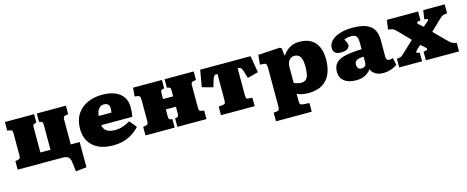

<svg xmlns="http://www.w3.org/2000/svg" viewBox="-39 -1193 5011 2059"><g transform="rotate(-15 2467.0 -163.5)"><path d="M624 179 612 77Q609 50 599.5 33Q590 16 571 8Q552 0 521 0H25V-95L57 -101Q73 -104 78 -113.5Q83 -123 83 -149V-380Q83 -406 78 -415.5Q73 -425 57 -428L25 -434V-529H349V-435L332 -432Q316 -429 312 -419Q308 -409 308 -388V-115H420V-390Q420 -411 415.5 -420Q411 -429 395 -432L379 -435V-529H702V-434L675 -430Q656 -427 650.5 -418Q645 -409 645 -389V-114H744V166Z M1086 14Q986 14 919 -19Q852 -52 818 -110.5Q784 -169 784 -246Q784 -344 826 -409.5Q868 -475 941 -508.5Q1014 -542 1107 -542Q1188 -542 1247 -518Q1306 -494 1337.5 -447Q1369 -400 1369 -330Q1369 -305 1366.5 -278.5Q1364 -252 1359 -229H1015Q1018 -199 1034.5 -179Q1051 -159 1078.5 -149.5Q1106 -140 1141 -140Q1196 -140 1235 -154Q1274 -168 1314 -191L1379 -113Q1332 -59 1258.5 -22.5Q1185 14 1086 14ZM1014 -331H1155Q1157 -347 1158 -359Q1159 -371 1159 -381Q1159 -406 1143.5 -421.5Q1128 -437 1099 -437Q1071 -437 1052.5 -422Q1034 -407 1024.5 -383Q1015 -359 1014 -331Z M1444 0V-95L1476 -101Q1492 -104 1497 -113.5Q1502 -123 1502 -149V-380Q1502 -406 1496 -416Q1490 -426 1476 -428L1439 -434L1448 -529H1768V-435L1751 -432Q1735 -429 1731 -419Q1727 -409 1727 -388V-328H1839V-390Q1839 -411 1834.5 -420Q1830 -429 1814 -432L1798 -435V-529H2121V-434L2094 -430Q2075 -427 2069.5 -418Q2064 -409 2064 -389V-140Q2064 -120 2069.5 -111Q2075 -102 2094 -99L2121 -95V0H1798V-94L1814 -97Q1830 -100 1834.5 -109Q1839 -118 1839 -139V-213H1727V-141Q1727 -120 1731 -110Q1735 -100 1751 -97L1768 -94V0Z M2282 0V-95L2334 -101Q2350 -103 2355 -113Q2360 -123 2360 -149V-437H2346Q2340 -437 2334.5 -435Q2329 -433 2324 -427.5Q2319 -422 2314 -412.5Q2309 -403 2304 -388L2281 -310L2161 -343L2193 -529H2752L2784 -343L2664 -311L2641 -389Q2635 -409 2628 -419.5Q2621 -430 2614 -434Q2607 -438 2599 -438H2585V-141Q2585 -120 2589 -109Q2593 -98 2609 -97L2656 -94V0Z M2835 216V120L2871 117Q2888 115 2894.5 105Q2901 95 2901 67V-354Q2901 -384 2895 -398Q2889 -412 2864 -413L2826 -415L2836 -521L3077 -536L3097 -524L3106 -442H3110Q3129 -468 3153.5 -491Q3178 -514 3213 -528.5Q3248 -543 3297 -543Q3370 -543 3421 -514.5Q3472 -486 3499 -428.5Q3526 -371 3526 -285Q3526 -196 3497 -128.5Q3468 -61 3407.5 -23.5Q3347 14 3251 14Q3217 14 3184 8Q3151 2 3125 -12V69Q3125 94 3131.5 103.5Q3138 113 3162 115L3232 120V216ZM3204 -113Q3236 -113 3255 -128Q3274 -143 3283 -178Q3292 -213 3292 -274Q3292 -322 3282.5 -352Q3273 -382 3254 -396.5Q3235 -411 3207 -411Q3179 -411 3161 -397.5Q3143 -384 3134 -361Q3125 -338 3125 -308V-133Q3138 -126 3160.5 -119.5Q3183 -113 3204 -113Z M3781 14Q3696 14 3649.5 -24Q3603 -62 3603 -126Q3603 -190 3637.5 -225Q3672 -260 3743 -275Q3814 -290 3922 -293V-358Q3922 -384 3918.5 -406.5Q3915 -429 3899.5 -443Q3884 -457 3848 -457Q3825 -457 3805 -452.5Q3785 -448 3770 -440Q3780 -424 3786 -412Q3792 -400 3794.5 -391Q3797 -382 3797 -375Q3797 -350 3773 -333Q3749 -316 3699 -316Q3656 -316 3635.5 -335.5Q3615 -355 3615 -385Q3615 -430 3648 -465.5Q3681 -501 3742 -521Q3803 -541 3887 -541Q3988 -541 4044.5 -515Q4101 -489 4123.5 -443Q4146 -397 4146 -337V-153Q4146 -134 4152.5 -120.5Q4159 -107 4182 -107Q4193 -107 4202 -109Q4211 -111 4221 -114L4238 -35Q4215 -18 4174 -2Q4133 14 4083 14Q4027 14 3992.5 -9.5Q3958 -33 3948 -65Q3937 -48 3915.5 -29.5Q3894 -11 3861 1.5Q3828 14 3781 14ZM3866 -94Q3884 -94 3896.5 -99.5Q3909 -105 3915.5 -116.5Q3922 -128 3922 -145V-210Q3887 -210 3864.5 -203.5Q3842 -197 3831 -183.5Q3820 -170 3820 -148Q3820 -126 3830.5 -110Q3841 -94 3866 -94Z M4261 0V-95L4288 -99Q4298 -101 4304.5 -103.5Q4311 -106 4318.5 -111.5Q4326 -117 4338 -128L4468 -251L4360 -362Q4338 -385 4322 -399.5Q4306 -414 4286 -417L4250 -423L4265 -527H4612V-428L4584 -424Q4572 -423 4571 -413Q4570 -403 4583 -392L4628 -353L4679 -396Q4692 -407 4693 -415.5Q4694 -424 4679 -425L4654 -428L4669 -527H4907V-428L4877 -424Q4864 -422 4855.5 -418Q4847 -414 4839.5 -407.5Q4832 -401 4821 -391L4702 -277L4837 -141Q4849 -130 4860 -121Q4871 -112 4883 -106.5Q4895 -101 4909 -98L4925 -95V0H4557V-95L4581 -99Q4598 -102 4601 -111Q4604 -120 4588 -134L4541 -176L4499 -137Q4488 -127 4483.5 -119Q4479 -111 4482 -106Q4485 -101 4495 -99L4515 -95V0Z"/></g></svg>

Font: Literata Variable Black
Style: Regular
Weight: 900
Designer: Latin by Veronika Burian and Jose Scaglione. Greek by Irene Vlachou. Cyrillic by Vera Evstafieva.
Foundry: TypeTogether
Version: Version 3.021